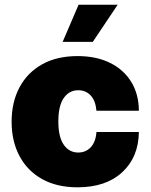

<svg xmlns="http://www.w3.org/2000/svg" viewBox="-20 -793 647 823"><path d="M312.5 9.9Q223.7 9.9 160.5 -25.4Q97.3 -60.7 63.6 -124.1Q29.8 -187.5 29.8 -271.3Q29.8 -355.1 63.6 -418.5Q97.3 -481.9 160.5 -517.2Q223.7 -552.6 312.5 -552.6Q392.8 -552.6 451.5 -523.6Q510.3 -494.7 542.6 -441.9Q574.9 -389.2 575.3 -318.2H393.5Q389.6 -361.2 368.8 -383.7Q348 -406.2 315.3 -406.2Q276.6 -406.2 253.4 -373Q230.1 -339.8 230.1 -272.7Q230.1 -205.6 253.4 -172.4Q276.6 -139.2 315.3 -139.2Q347.7 -139.2 369 -161.8Q390.3 -184.3 393.5 -227.3H575.3Q573.9 -119 503.7 -54.5Q433.6 9.9 312.5 9.9ZM248.6 -613.6 316.8 -772.7H484.4L377.8 -613.6Z"/></svg>

Font: Inter UI Black
Style: Regular
Weight: 900
Designer: Rasmus Andersson
Foundry: rsms
Version: 3.2;8d6f07862